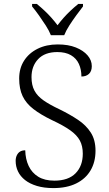

<svg xmlns="http://www.w3.org/2000/svg" viewBox="-20 -951 559 981"><path d="M253 10Q205 10 168.5 -1Q132 -12 108 -31Q84 -50 72 -75Q60 -100 60 -129Q60 -145 66 -157.5Q72 -170 82.5 -176.5Q93 -183 109 -183Q110 -138 126.5 -103Q143 -68 175.5 -48Q208 -28 258 -28Q329 -28 366 -65.5Q403 -103 403 -166Q403 -205 388 -233Q373 -261 338.5 -285.5Q304 -310 246 -337Q188 -365 150.5 -394Q113 -423 95.5 -460Q78 -497 78 -550Q78 -602 103 -641Q128 -680 172.5 -702Q217 -724 275 -724Q329 -724 367.5 -708.5Q406 -693 427.5 -668Q449 -643 449 -613Q449 -587 434.5 -573.5Q420 -560 396 -560Q396 -596 383 -624.5Q370 -653 342.5 -669Q315 -685 273 -685Q209 -685 175 -649Q141 -613 141 -557Q141 -516 156 -488Q171 -460 202.5 -438Q234 -416 285 -392Q338 -366 379 -338.5Q420 -311 444 -273.5Q468 -236 468 -181Q468 -123 442.5 -80Q417 -37 369 -13.5Q321 10 253 10ZM240 -771Q231 -794 214 -820.5Q197 -847 178.5 -873Q160 -899 144 -918V-931H168Q190 -913 208.5 -895.5Q227 -878 243 -860Q259 -842 274 -822Q289 -842 305 -860Q321 -878 339.5 -895.5Q358 -913 380 -931H404V-918Q389 -899 370 -873Q351 -847 334 -820.5Q317 -794 308 -771Z"/></svg>

Font: Noto Serif Armenian Light
Style: Regular
Weight: 300
Version: Version 2.007